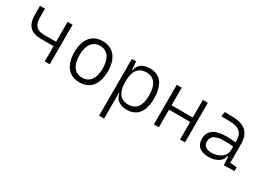

<svg xmlns="http://www.w3.org/2000/svg" viewBox="-19 -1236 2968 2171"><g transform="rotate(30 1465.0 -151.0)"><path d="M255.4 -199.2H422.9V0H487.8V-517.6H422.9V-256.8H258.8C170.9 -256.8 127.4 -305.2 127.4 -401.9V-517.6H62V-401.9C62 -266.6 126 -199.2 255.4 -199.2Z M878.9 9.8C1017.1 9.8 1097.7 -87.9 1097.7 -258.8C1097.7 -429.7 1017.1 -527.3 878.9 -527.3C740.7 -527.3 660.2 -429.7 660.2 -258.8C660.2 -87.9 740.7 9.8 878.9 9.8ZM878.9 -51.3C782.2 -51.3 727.1 -126.5 727.1 -258.8C727.1 -391.1 782.2 -466.3 878.9 -466.3C975.6 -466.3 1030.8 -391.1 1030.8 -258.8C1030.8 -126.5 975.6 -51.3 878.9 -51.3Z M1261.7 224.6H1326.7V-112.8H1333C1346.2 -36.6 1399.9 9.8 1496.6 9.8C1632.3 9.8 1703.1 -80.6 1703.1 -253.9C1703.1 -433.6 1631.8 -527.3 1494.6 -527.3C1402.3 -527.3 1344.7 -485.8 1331.1 -408.7H1325.7L1316.9 -517.6H1261.7ZM1326.7 -251V-266.1C1326.7 -398.9 1380.4 -468.3 1482.9 -468.3C1585 -468.3 1637.7 -395 1637.7 -253.9C1637.7 -119.6 1584.5 -49.3 1482.4 -49.3C1379.9 -49.3 1326.7 -118.7 1326.7 -251Z M2189 0H2253.9V-517.6H2189V-287.6H1912.6V-517.6H1847.7V0H1912.6V-230H2189Z M2762.7 4.9 2901.4 0V-48.3L2812.5 -56.2V-297.4C2812.5 -448.7 2737.3 -518.6 2568.4 -521L2471.7 -522.5L2461.9 -461.9L2571.8 -460C2693.8 -457.5 2748.5 -412.6 2748.5 -307.1V-285.2C2714.8 -291 2671.9 -293.9 2625.5 -293.9C2476.1 -293.9 2398.4 -237.8 2398.4 -129.4C2398.4 -41 2458 9.8 2562 9.8C2663.1 9.8 2738.3 -37.1 2750 -109.4H2757.8ZM2748.5 -231.4V-182.6C2748.5 -108.9 2675.3 -47.9 2567.4 -47.9C2500.5 -47.9 2462.4 -78.6 2462.4 -133.3C2462.4 -203.1 2516.1 -237.8 2623.5 -237.8C2664.1 -237.8 2710.4 -237.8 2748.5 -231.4Z"/></g></svg>

Font: Cascadia Code PL Light
Style: Regular
Weight: 300
Monospace: yes
Designer: Aaron Bell
Foundry: Saja Typeworks
Version: Version 2404.023